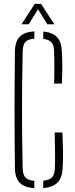

<svg xmlns="http://www.w3.org/2000/svg" viewBox="-20 -965 385 990"><path d="M157 5.5Q107 2 82.5 -22Q58 -46 57 -97Q56 -180.5 55.5 -254.5Q55 -328.5 55 -399.2Q55 -470 55.5 -544Q56 -618 57 -701Q58 -752 82.2 -776Q106.5 -800 157 -803.5V-765.5Q125 -763.5 111.5 -749.2Q98 -735 97 -701Q95 -609 94.2 -537Q93.5 -465 93.5 -399.2Q93.5 -333.5 94.2 -261.5Q95 -189.5 97 -97Q98 -63.5 111.5 -49.2Q125 -35 157 -32.5ZM203 5V-33Q235 -36.5 248.5 -50.8Q262 -65 263 -97Q264 -120 264 -145Q264 -170 263.5 -202.8Q263 -235.5 262 -282H302Q304.5 -220.5 305 -180.2Q305.5 -140 303 -97Q300.5 -48 276.5 -23.8Q252.5 0.5 203 5ZM259 -534Q260 -565.5 260.2 -591.5Q260.5 -617.5 260.2 -643.5Q260 -669.5 259 -701Q258 -732.5 245.2 -746.8Q232.5 -761 203 -764.5V-802.5Q250.5 -798 273.5 -774Q296.5 -750 299 -701Q300.5 -669.5 301 -643.5Q301.5 -617.5 301 -591.5Q300.5 -565.5 299 -534ZM91 -840 159 -945H192L260 -840H224L176 -917L128 -840Z"/></svg>

Font: Big Shoulders Stencil Text SC Thin
Style: Regular
Weight: 100
Designer: Patric King
Foundry: XO Type Co
Version: Version 2.001